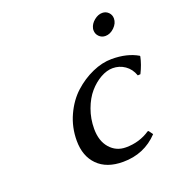

<svg xmlns="http://www.w3.org/2000/svg" viewBox="-122 -748 795 858"><g transform="rotate(-20 276.0 -319.0)"><path d="M417 -399.9Q389.2 -399.9 359.1 -383.1Q329.1 -366.2 304.2 -337.4Q279.3 -308.6 263.2 -264.9Q247.1 -221.2 247.1 -172.9Q247.1 -115.2 276.9 -81.1Q306.6 -46.9 353 -46.9Q417.5 -46.9 467.8 -81.1H472.2L486.8 -61Q419.9 9.8 318.8 9.8Q241.2 9.8 198.5 -33.2Q155.8 -76.2 155.8 -149.9Q155.8 -213.4 181.4 -269.3Q207 -325.2 247.1 -361.6Q287.1 -397.9 334.5 -418.9Q381.8 -439.9 426.8 -439.9Q500.5 -439.9 550.8 -410.2L551.8 -407.2Q544.4 -371.1 524.9 -332L512.2 -331.1Q500.5 -364.3 474.6 -382.1Q448.7 -399.9 417 -399.9ZM396 -597.2Q400.4 -617.2 419.2 -632.6Q438 -647.9 458 -647.9Q475.1 -647.9 487.1 -636Q499 -624 499 -606.9Q499 -584 479.5 -564.9Q460 -545.9 437 -545.9Q419.4 -545.9 407.2 -558.1Q395 -570.3 395 -587.9Q395 -594.2 396 -597.2Z"/></g></svg>

Font: Linear Smooth
Style: Italic
Weight: 400
Designer: Philipp H. Poll, Flanker
Foundry: Philipp H. Poll, reworked by Flanker
Version: Version 1.061 | FøM Fix